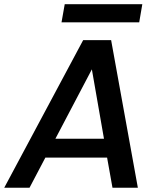

<svg xmlns="http://www.w3.org/2000/svg" viewBox="-38 -885 755 905"><path d="M492.2 0 466.8 -142.1H175.8L101.1 0H-18.1L354 -695.8H485.8L611.8 0ZM252 -779.8 267.1 -865.2H632.8L618.2 -779.8ZM452.1 -231 395 -558.1 223.1 -231Z"/></svg>

Font: Poppins Medium
Style: Italic
Weight: 500
Italic angle: -10°
Designer: Ninad Kale (Devanagari), Jonny Pinhorn (Latin)
Foundry: Indian Type Foundry
Version: Version 3.200;PS 1.000;hotconv 16.6.54;makeotf.lib2.5.65590